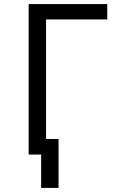

<svg xmlns="http://www.w3.org/2000/svg" viewBox="-20 -755 616 938"><path d="M181 163H266V-76H205V-660H504V-735H120V0H181Z"/></svg>

Font: Iosevka Sparkle
Style: Regular
Weight: 400
Designer: Belleve Invis
Foundry: Belleve Invis
Version: Version 4.5.0; ttfautohint (v1.8.3)